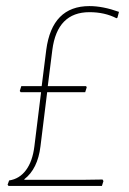

<svg xmlns="http://www.w3.org/2000/svg" viewBox="-20 -611 424 631"><path d="M263 -328 265 -324 260 -308H135L113 -130Q104 -56 60 -22V-20H248L317 -21L320 -16L315 0H8L5 -4L10 -18Q44 -23 65.5 -52Q87 -81 93 -130L115 -308H48L45 -312L50 -328H117L132 -447Q151 -591 274 -591Q318 -591 371 -572L366 -553L363 -551Q324 -571 274 -571Q168 -571 152 -447L137 -328Z"/></svg>

Font: Alegreya Sans SC Thin
Style: Italic
Weight: 100
Italic angle: -7°
Designer: Juan Pablo del Peral
Foundry: Huerta Tipografica
Version: Version 2.007